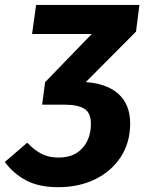

<svg xmlns="http://www.w3.org/2000/svg" viewBox="-87 -552 608 794"><path d="M153.5 222.1Q73.7 222.1 20.5 193.7Q-32.7 165.3 -67 117.7L25.4 38.2Q57.1 70.6 86.5 85.1Q115.9 99.6 156.1 99.6Q197.4 99.6 226.8 82.5Q256.1 65.3 272.6 33.6Q289 1.9 289 -40.2Q289 -85.5 261.7 -102.3Q234.4 -119.1 180.3 -119.1H86.9L234 -213.2H254Q348.7 -209.9 400 -166Q451.3 -122.1 451.3 -41.5Q451.3 37.7 412.3 97.3Q373.2 156.9 306.1 189.5Q238.9 222.1 153.5 222.1ZM87.2 -119.1 99.5 -212.2 292.3 -411.3H45.6L62.4 -531.6H489.6L475.4 -421.2L211.6 -156Z"/></svg>

Font: Fira Sans Variable
Style: Italic
Weight: 397
Italic angle: -8°
Designer: Carrois Corporate & Edenspiekermann AG
Foundry: Carrois Corporate GbR & Edenspiekermann AG
Version: Version 4.202